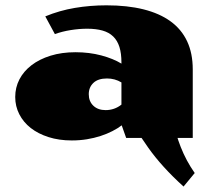

<svg xmlns="http://www.w3.org/2000/svg" viewBox="-20 -513 800 714"><path d="M623.5 -67.4Q632.8 -15.1 651.9 33.2Q672.4 85.4 704.1 130.4L662.6 180.7Q582 107.9 531.2 36.1Q477.1 -39.6 458.5 -89.8Q541 -78.6 623.5 -67.4ZM36.6 -152.3Q36.6 -187.5 52.2 -217.8Q67.9 -248 97.2 -270.5Q126.5 -293 168 -305.9Q209.5 -318.8 260.7 -318.8Q312 -318.8 356.7 -306.9Q401.4 -294.9 431.6 -276.4V-280.3Q431.6 -314.5 424.1 -338.4Q416.5 -362.3 400.9 -377.4Q385.3 -392.6 361.1 -399.4Q336.9 -406.2 304.2 -406.2Q274.4 -406.2 242.7 -401.1Q210.9 -396 184.1 -386.2L148.4 -452.1Q201.7 -474.1 258.5 -483.6Q315.4 -493.2 376 -493.2Q453.6 -493.2 513.4 -478.3Q573.2 -463.4 614 -433.8Q654.8 -404.3 675.8 -359.6Q696.8 -314.9 696.8 -254.9V0H449.2L432.6 -46.9Q418 -35.6 397.9 -25.4Q377.9 -15.1 354 -7.3Q330.1 0.5 303.2 4.9Q276.4 9.3 247.1 9.3Q199.2 9.3 160.4 -3.2Q121.6 -15.6 94.2 -37.1Q66.9 -58.6 51.8 -88.1Q36.6 -117.7 36.6 -152.3ZM310.1 -162.6Q310.1 -136.2 327.1 -119.9Q344.2 -103.5 373 -103.5Q388.7 -103.5 403.8 -108.6Q418.9 -113.8 431.6 -124V-206.5Q407.2 -221.2 377.9 -221.2Q344.7 -221.2 327.4 -204.8Q310.1 -188.5 310.1 -162.6Z"/></svg>

Font: Poller One
Style: Regular
Weight: 400
Designer: Yvonne Schttler
Foundry: Yvonne Schttler
Version: Version 1.002